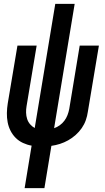

<svg xmlns="http://www.w3.org/2000/svg" viewBox="-20 -755 540 990"><path d="M107 215 143 -4Q120 -8 98.5 -18Q77 -28 61 -44Q45 -60 34.5 -80.5Q24 -101 19.5 -124.5Q15 -148 15.5 -172.5Q16 -197 20 -222L70 -520H169L117 -208Q114 -191 114.5 -174Q115 -157 120 -141.5Q125 -126 135.5 -114Q146 -102 159 -95L265 -735H365L259 -94Q274 -99 288 -109Q302 -119 312 -132.5Q322 -146 328 -161.5Q334 -177 337 -193L391 -520H490L433 -179Q430 -157 422.5 -135.5Q415 -114 401.5 -94.5Q388 -75 370 -59Q352 -43 331.5 -31.5Q311 -20 289 -13Q267 -6 245 -3L209 215Z"/></svg>

Font: Iosevka SS18 Semibold
Style: Italic
Weight: 600
Italic angle: -9°
Monospace: yes
Designer: Belleve Invis
Foundry: Belleve Invis
Version: Version 25.1.1; ttfautohint (v1.8.4)